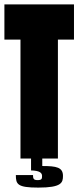

<svg xmlns="http://www.w3.org/2000/svg" viewBox="-20 -720 356 872"><path d="M171 79C171 92 170 98 150 98C131 98 130 89 130 75H52C52 117 59 132 154 132C259 132 266 110 266 79C266 40 237 34 172 34V0H243V-540H316V-700H0V-540H73V0H121V54C160 55 171 65 171 79Z"/></svg>

Font: Queering Heavy
Style: Bold
Weight: 900
Designer: Adam Naccarato
Foundry: adamnac
Version: Version 2.000;hotconv 1.0.109;makeotfexe 2.5.65596